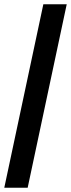

<svg xmlns="http://www.w3.org/2000/svg" viewBox="-63 -755 331 895"><path d="M-43 120 139 -735H248L66 120Z"/></svg>

Font: Kanit
Style: Italic
Weight: 400
Italic angle: -12°
Designer: Katatrad Team
Foundry: CadsonDemak
Version: Version 2.000; ttfautohint (v1.8.3)